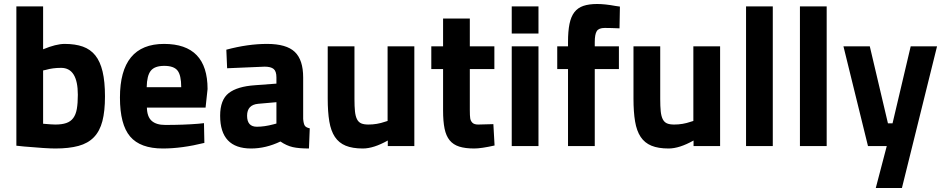

<svg xmlns="http://www.w3.org/2000/svg" viewBox="-20 -732 4730 962"><path d="M304 -512Q357 -512 395 -498.5Q433 -485 457.5 -454.5Q482 -424 494 -373.5Q506 -323 506 -249Q506 -175 493 -125Q480 -75 450.5 -44.5Q421 -14 373.5 -1Q326 12 257 12Q235 12 196 9.5Q157 7 100 2L62 -2V-700H196V-485Q261 -512 304 -512ZM257 -108Q290 -108 312 -115.5Q334 -123 347 -140.5Q360 -158 365 -186.5Q370 -215 370 -257Q370 -392 286 -392Q244 -392 210 -382L196 -379V-112Q219 -110 234 -109Q249 -108 257 -108Z M1010 -193H716Q717 -147 740 -126.5Q763 -106 808 -106Q901 -106 974 -112L1002 -115L1004 -16Q891 12 796 12Q683 12 632 -48Q581 -108 581 -243Q581 -512 802 -512Q1020 -512 1020 -286ZM715 -295H888Q888 -355 869.5 -378.5Q851 -402 803 -402Q755 -402 735.5 -377.5Q716 -353 715 -295Z M1499 -344V-136Q1501 -112 1507 -102.5Q1513 -93 1532 -89L1528 12Q1477 12 1446.5 5Q1416 -2 1385 -23Q1312 12 1238 12Q1083 12 1083 -152Q1083 -232 1126 -265.5Q1169 -299 1258 -305L1365 -313V-344Q1365 -375 1351 -386.5Q1337 -398 1306 -398L1118 -390L1114 -483Q1222 -512 1318 -512Q1415 -512 1457 -472Q1499 -432 1499 -344ZM1365 -220 1274 -212Q1218 -207 1218 -152Q1218 -97 1267 -97Q1305 -97 1350 -109L1365 -113Z M1922 -126V-500H2056V0H1923V-28Q1852 12 1798 12Q1746 12 1712 -2Q1678 -16 1658 -46Q1638 -76 1630 -123.5Q1622 -171 1622 -238V-500H1756V-236Q1756 -199 1758.5 -174.5Q1761 -150 1768.5 -135Q1776 -120 1789.5 -114Q1803 -108 1826 -108Q1869 -108 1909 -122Z M2457 -500V-386H2334V-181Q2334 -166 2334.5 -155.5Q2335 -145 2336 -139Q2338 -126 2347 -117Q2356 -108 2376 -108L2452 -110L2458 -3Q2391 12 2356 12Q2311 12 2281 2.5Q2251 -7 2233 -29Q2215 -51 2207.5 -87.5Q2200 -124 2200 -178V-386H2141V-500H2200V-639H2334V-500Z M2678 0V-500H2544V0ZM2678 -564V-700H2544V-564Z M3081 -386H2960V0H2826V-386H2772V-500H2826V-522Q2826 -576 2833.5 -612.5Q2841 -649 2858 -671Q2875 -693 2903 -702.5Q2931 -712 2972 -712Q3011 -712 3065 -702L3086 -699L3084 -590Q3062 -591 3043.5 -591.5Q3025 -592 3010 -592Q2980 -592 2970 -576Q2960 -560 2960 -521V-500H3081Z M3454 -126V-500H3588V0H3455V-28Q3384 12 3330 12Q3278 12 3244 -2Q3210 -16 3190 -46Q3170 -76 3162 -123.5Q3154 -171 3154 -238V-500H3288V-236Q3288 -199 3290.5 -174.5Q3293 -150 3300.5 -135Q3308 -120 3321.5 -114Q3335 -108 3358 -108Q3401 -108 3441 -122Z M3852 0V-700H3718V0Z M4122 0V-700H3988V0Z M4329 0H4423L4368 210H4499L4675 -500H4543L4452 -114H4429L4338 -500H4206Z"/></svg>

Font: Sunflower
Style: Bold
Weight: 700
Designer: JIKJI
Foundry: JIKJI
Version: Version 1.00